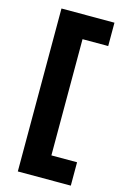

<svg xmlns="http://www.w3.org/2000/svg" viewBox="-125 -732 608 939"><g transform="rotate(15 179.0 -262.5)"><path d="M65 150V-675H333.3V-556.7H203.3V31.7H333.3V150Z"/></g></svg>

Font: Funnel Display Light ExtraBold
Style: Regular
Weight: 800
Version: Version 1.000